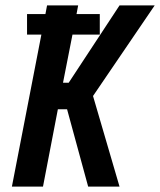

<svg xmlns="http://www.w3.org/2000/svg" viewBox="-20 -690 592 710"><path d="M24 0 133 -562H80V-638H148L154 -670H269L263 -638H349V-562H248L213 -384H234L422 -670H552L324 -335L422 0H306L228 -286H194L139 0Z"/></svg>

Font: Lode
Style: Bold Italic
Weight: 700
Italic angle: -11°
Monospace: yes
Designer: Belleve Invis
Foundry: Belleve Invis
Version: Version 29.2.0; ttfautohint (v1.8.3)